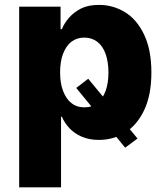

<svg xmlns="http://www.w3.org/2000/svg" viewBox="-20 -573 653 797"><path d="M296.4 -208 346.2 -246.1 550.8 2 499.5 40ZM233.4 204.6H59.6V-545.4H231.4V-452.1H236.8Q247.1 -477.1 267.1 -500Q287.6 -523.4 317.4 -538.1Q347.2 -552.7 391.1 -552.7Q448.7 -552.7 498 -522.9Q547.4 -493.2 577.6 -430.7Q608.4 -366.7 608.4 -272.5Q608.4 -179.7 579.1 -117.2Q549.8 -54.7 500.5 -23.4Q451.2 7.8 390.1 7.8Q350.1 7.8 318.8 -5.9Q288.6 -19 268.1 -41Q248.5 -62 236.8 -88.4H233.4ZM229.5 -272.9Q229.5 -227.5 241.7 -195.8Q254.9 -161.6 275.9 -145.5Q298.3 -127.4 330.1 -127.4Q362.3 -127.4 384.8 -145.5Q406.2 -163.1 418.5 -195.8Q430.2 -228 430.2 -272.9Q430.2 -314.9 418.5 -349.1Q406.2 -382.3 384.8 -398.9Q361.3 -417 330.1 -417Q298.8 -417 275.9 -399.4Q254.4 -382.8 241.7 -349.6Q229.5 -317.9 229.5 -272.9Z"/></svg>

Font: My Font
Style: Regular
Weight: 500
Designer: Rasmus Andersson
Foundry: rsms
Version: Version 0.001